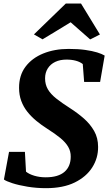

<svg xmlns="http://www.w3.org/2000/svg" viewBox="-20 -1020 594 1052"><path d="M232 11Q179.5 11 131 3Q82.5 -5 47.8 -16.2Q13 -27.5 1.5 -36.5L29.5 -188H116.5L122.5 -79.5Q139.5 -65.5 168.5 -57Q197.5 -48.5 230 -48.5Q265 -48.5 291 -56.2Q317 -64 333.8 -78.8Q350.5 -93.5 359 -114.2Q367.5 -135 367.5 -161.5Q368 -190.5 353.8 -215.2Q339.5 -240 311 -263.5Q282.5 -287 239 -314.5Q207.5 -334.5 179.5 -357.5Q151.5 -380.5 130 -407.5Q108.5 -434.5 96.5 -467Q84.5 -499.5 84.5 -538Q84 -607 119.8 -654.5Q155.5 -702 217.2 -727Q279 -752 356 -752Q408 -752 446.8 -746.5Q485.5 -741 512.2 -732.8Q539 -724.5 553.5 -715.5L528.5 -571H441L433.5 -669Q418.5 -681 395.8 -687.2Q373 -693.5 344.5 -693.5Q309 -693.5 282.8 -681Q256.5 -668.5 241.8 -645.2Q227 -622 227 -590.5Q227 -557 242.2 -530.8Q257.5 -504.5 288.5 -480Q319.5 -455.5 365 -426.5Q405 -401 439.8 -370.5Q474.5 -340 496 -302Q517.5 -264 517.5 -215Q518 -154 485.5 -102.8Q453 -51.5 389.5 -20.2Q326 11 232 11ZM166 -831.5 340.5 -1000.5H424L527.5 -831L474 -804Q447 -827 420.5 -851Q394 -875 367 -898Q328.5 -874.5 290 -851Q251.5 -827.5 213 -804.5Z"/></svg>

Font: Merriweather 20pt ExtraBold
Style: Italic
Weight: 800
Italic angle: -7.8°
Version: Version 2.101